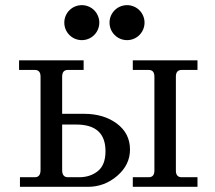

<svg xmlns="http://www.w3.org/2000/svg" viewBox="-20 -722 832 742"><path d="M743.2 0H493.2V-37.1H554.7Q576.7 -37.1 576.7 -63V-425.8Q576.7 -451.7 554.7 -451.7H493.2V-488.8H743.2V-451.7H682.1Q659.7 -451.7 659.7 -425.8V-63Q659.7 -37.1 682.1 -37.1H743.2ZM286.1 -37.1Q328.6 -37.1 358.2 -60.8Q387.7 -84.5 387.7 -137.7Q387.7 -240.7 274.9 -240.7H220.2V-64.9Q220.2 -37.1 242.2 -37.1ZM319.8 0H57.1V-37.1H114.7Q136.7 -37.1 136.7 -64.9V-425.8Q136.7 -451.7 114.7 -451.7H53.7V-488.8H303.2V-451.7H242.2Q220.2 -451.7 220.2 -425.8V-282.2H304.2Q380.9 -282.2 431.6 -244.4Q482.4 -206.5 482.4 -144Q482.4 -85 433.1 -42.5Q383.8 0 319.8 0ZM471.2 -566.9Q457.5 -566.9 445.1 -572Q432.6 -577.1 423.1 -586.7Q413.6 -596.2 408.4 -608.6Q403.3 -621.1 403.3 -634.8Q403.3 -647.9 408.4 -660.4Q413.6 -672.9 423.1 -682.4Q432.6 -691.9 445.1 -697Q457.5 -702.1 471.2 -702.1Q484.4 -702.1 496.8 -697Q509.3 -691.9 518.8 -682.4Q528.3 -672.9 533.4 -660.4Q538.6 -647.9 538.6 -634.8Q538.6 -621.1 533.4 -608.6Q528.3 -596.2 518.8 -586.7Q509.3 -577.1 496.8 -572Q484.4 -566.9 471.2 -566.9ZM296.4 -566.9Q282.7 -566.9 270.3 -572Q257.8 -577.1 248.3 -586.7Q238.8 -596.2 233.6 -608.6Q228.5 -621.1 228.5 -634.8Q228.5 -647.9 233.6 -660.4Q238.8 -672.9 248.3 -682.4Q257.8 -691.9 270.3 -697Q282.7 -702.1 296.4 -702.1Q309.6 -702.1 322 -697Q334.5 -691.9 344 -682.4Q353.5 -672.9 358.6 -660.4Q363.8 -647.9 363.8 -634.8Q363.8 -621.1 358.6 -608.6Q353.5 -596.2 344 -586.7Q334.5 -577.1 322 -572Q309.6 -566.9 296.4 -566.9Z"/></svg>

Font: Munson
Style: Regular
Weight: 400
Designer: Paul James MIller
Foundry: High-Logic / Made with FontCreator
Version: Version 2.10;May 5, 2019;FontCreator 11.5.0.2430 64-bit